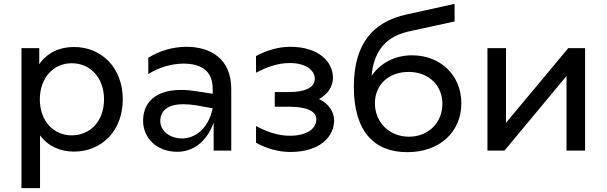

<svg xmlns="http://www.w3.org/2000/svg" viewBox="-20 -779 3138 993"><path d="M362 -536C287 -536 224 -506 183 -447V-530H91V194H187V-79C228 -23 291 5 362 5C507 5 615 -103 615 -265C615 -427 507 -536 362 -536ZM351 -452C446 -452 518 -378 518 -265C518 -152 446 -79 351 -79C258 -79 186 -152 186 -265C186 -378 258 -452 351 -452Z M1085 0H1176V-319C1176 -477 1067 -537 944 -537C875 -537 803 -516 747 -480V-396C800 -430 869 -450 929 -450C1014 -450 1080 -418 1080 -320V-294L1004 -306C972 -311 943 -314 917 -314C776 -314 720 -241 720 -155C720 -66 789 6 897 6C973 6 1046 -39 1085 -144ZM809 -153C809 -206 847 -240 929 -240C948 -240 971 -238 996 -234L1080 -219C1057 -111 988 -63 921 -63C860 -63 809 -101 809 -153Z M1482 7C1633 7 1708 -71 1708 -156C1708 -203 1679 -243 1630 -267C1675 -291 1702 -331 1702 -377C1702 -458 1630 -537 1481 -537C1417 -537 1356 -517 1304 -489V-403C1362 -433 1418 -453 1478 -453C1562 -453 1608 -416 1608 -371C1608 -326 1558 -303 1475 -303H1401V-227H1476C1562 -227 1616 -206 1616 -162C1616 -113 1567 -77 1479 -77C1418 -77 1363 -96 1304 -127V-41C1354 -13 1416 7 1482 7Z M2086 8C2256 8 2366 -98 2366 -245C2366 -390 2258 -493 2111 -493C2022 -493 1948 -453 1902 -387C1918 -580 2051 -607 2115 -621L2331 -668V-759L2082 -704C1912 -667 1810 -556 1810 -330C1810 -102 1913 8 2086 8ZM2095 -72C1992 -72 1919 -148 1919 -245C1919 -341 1991 -407 2093 -407C2198 -407 2268 -337 2268 -242C2268 -146 2197 -72 2095 -72Z M2501 0H2589L2910 -386V0H3006V-530H2919L2597 -144V-530H2501Z"/></svg>

Font: Chess Sans Medium
Style: Regular
Weight: 500
Designer: Wolf Bōese
Foundry: Wolf Bōese
Version: Version 7.223;Glyphs 3.3 (3306)